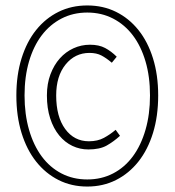

<svg xmlns="http://www.w3.org/2000/svg" viewBox="-20 -672 640 704"><path d="M300 12Q242 12 194.5 -12Q147 -36 112.5 -79.5Q78 -123 59 -184.5Q40 -246 40 -322Q40 -397 59 -458Q78 -519 112.5 -562Q147 -605 194.5 -628.5Q242 -652 300 -652Q358 -652 405.5 -628.5Q453 -605 487.5 -562Q522 -519 541 -458Q560 -397 560 -322Q560 -246 541 -184.5Q522 -123 487.5 -79.5Q453 -36 405.5 -12Q358 12 300 12ZM300 -14Q352 -14 394.5 -36Q437 -58 467 -98.5Q497 -139 513.5 -196Q530 -253 530 -322Q530 -391 513.5 -447Q497 -503 467 -542.5Q437 -582 394.5 -604Q352 -626 300 -626Q248 -626 205.5 -604Q163 -582 133 -542.5Q103 -503 86.5 -447Q70 -391 70 -322Q70 -253 86.5 -196Q103 -139 133 -98.5Q163 -58 205.5 -36Q248 -14 300 -14ZM304 -124Q273 -124 245.5 -137Q218 -150 197 -175.5Q176 -201 164 -238Q152 -275 152 -322Q152 -365 165 -399.5Q178 -434 199.5 -458Q221 -482 249.5 -495Q278 -508 310 -508Q343 -508 365.5 -496Q388 -484 408 -464L390 -442Q370 -459 352 -468.5Q334 -478 308 -478Q255 -478 220.5 -435.5Q186 -393 186 -322Q186 -244 219 -199Q252 -154 306 -154Q338 -154 361 -166.5Q384 -179 404 -196L420 -174Q397 -153 371.5 -138.5Q346 -124 304 -124Z"/></svg>

Font: Source Code Pro ExtraLight
Style: Regular
Weight: 200
Monospace: yes
Designer: Paul D. Hunt, Teo Tuominen
Foundry: Adobe Systems Incorporated
Version: Version 2.030;PS 1.000;hotconv 16.6.51;makeotf.lib2.5.65220